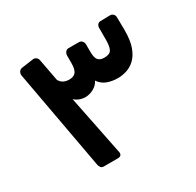

<svg xmlns="http://www.w3.org/2000/svg" viewBox="-137 -765 942 924"><g transform="rotate(-30 334.0 -303.0)"><path d="M189 5Q179 5 173.5 -1.5Q168 -8 166 -18L65 -573Q64 -584 69.5 -592.5Q75 -601 86 -603L150 -612Q160 -614 168.5 -608Q177 -602 179 -591L202 -469Q217 -441 254 -440Q281 -440 292 -455Q303 -470 303 -503V-544Q303 -556 309.5 -564.5Q316 -573 327 -573H384Q395 -573 402 -565Q409 -557 409 -545V-505Q409 -473 419.5 -460Q430 -447 454 -447Q485 -447 494 -464.5Q503 -482 503 -518V-583Q503 -594 509 -601.5Q515 -609 526 -609L578 -610Q589 -610 596 -603Q603 -596 603 -585L604 -513Q604 -456 591 -420.5Q578 -385 557 -365Q536 -345 511 -337Q486 -329 462 -329Q430 -329 403 -339Q376 -349 359 -374Q349 -353 326.5 -340.5Q304 -328 280 -328Q264 -328 248 -334Q232 -340 221 -351L288 -18Q290 -8 285 -1.5Q280 5 267 5Z"/></g></svg>

Font: Rubik Light SemiBold
Style: Regular
Weight: 600
Version: Version 2.300;gftools[0.9.30]